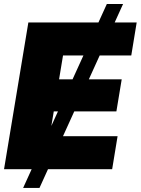

<svg xmlns="http://www.w3.org/2000/svg" viewBox="-20 -839 698 952"><path d="M94.7 92.8 509.8 -819.3H590.3L175.8 92.8ZM0 0 120.6 -727.5H657.7L630.9 -564H292.5L272.9 -445.8H583.5L557.1 -286.6H246.6L226.1 -163.6H563L536.1 0Z"/></svg>

Font: Inter 20pt Black
Style: Italic
Weight: 900
Italic angle: -9.3988°
Version: Version 4.001;git-66647c0bb